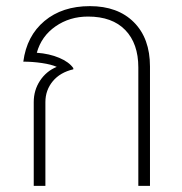

<svg xmlns="http://www.w3.org/2000/svg" viewBox="-20 -606 593 626"><path d="M90 -273Q90 -312 110.5 -343Q131 -374 165 -388Q147 -396 116.5 -400.5Q86 -405 56 -405Q67 -489 125 -537.5Q183 -586 273 -586Q364 -586 416.5 -533.5Q469 -481 469 -389V0H431V-386Q431 -464 388.5 -508Q346 -552 267 -552Q207 -552 161 -520Q115 -488 100 -434Q141 -431 173 -417.5Q205 -404 219 -384V-380Q176 -370 152 -341Q128 -312 128 -273V0H90Z"/></svg>

Font: Sarabun Thin
Style: Regular
Weight: 250
Designer: Suppakit Chalermlarp | Katatrad Co.,Ltd.
Foundry: Cadson Demak Co.,Ltd.
Version: Version 1.000; ttfautohint (v1.6)